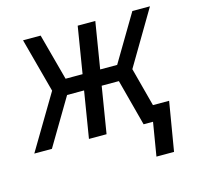

<svg xmlns="http://www.w3.org/2000/svg" viewBox="-108 -637 930 906"><g transform="rotate(-15 357.0 -183.5)"><path d="M633 163 673 -76H594L544 -265L701 -530H615L480 -303H397L434 -530H348L311 -303H228L167 -530H81L152 -265L-6 0H80L215 -227H298L261 0H347L384 -227H468L528 0H574L547 163Z"/></g></svg>

Font: Iosevka Sparkle
Style: Italic
Weight: 400
Italic angle: -9°
Designer: Belleve Invis
Foundry: Belleve Invis
Version: Version 4.5.0; ttfautohint (v1.8.3)